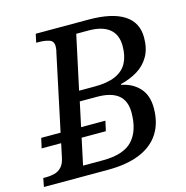

<svg xmlns="http://www.w3.org/2000/svg" viewBox="-126 -814 886 913"><g transform="rotate(-15 316.5 -357.0)"><path d="M16 -180 27 -229H343L332 -180ZM-21 0 -13 -42H0Q23 -42 42.5 -47Q62 -52 77 -67.5Q92 -83 98 -114L202 -604Q204 -610 205 -619Q206 -628 206 -632Q206 -658 184.5 -665Q163 -672 134 -672H121L130 -714H389Q505 -714 564 -676Q623 -638 623 -564Q623 -509 601.5 -471.5Q580 -434 543 -411.5Q506 -389 460 -378L459 -374Q513 -364 547 -327.5Q581 -291 581 -228Q581 -155 548.5 -104Q516 -53 452 -26.5Q388 0 293 0ZM282 -50Q385 -50 429 -97.5Q473 -145 473 -235Q473 -292 438.5 -320.5Q404 -349 333 -349H249L185 -50ZM336 -399Q399 -399 438.5 -416.5Q478 -434 496 -468Q514 -502 514 -551Q514 -607 479 -635.5Q444 -664 376 -664H316L259 -399Z"/></g></svg>

Font: Noto Serif
Style: Italic
Weight: 400
Italic angle: -12°
Designer: Monotype Design Team
Foundry: Monotype Imaging Inc.
Version: Version 2.013